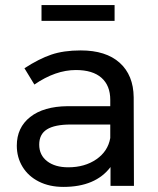

<svg xmlns="http://www.w3.org/2000/svg" viewBox="-20 -730 621 754"><path d="M414 0V-74Q355 4 229 4Q174 4 132.5 -17Q91 -38 68.5 -75Q46 -112 46 -158Q46 -229 98.5 -270.5Q151 -312 245 -313H413V-338Q413 -394 378.5 -424.5Q344 -455 278 -455Q198 -455 115 -398L76 -462Q133 -499 181.5 -515.5Q230 -532 297 -532Q396 -532 450 -483.5Q504 -435 505 -348L506 0ZM413 -188V-241H258Q195 -241 164.5 -222Q134 -203 134 -162Q134 -121 165 -97Q196 -73 248 -73Q313 -73 358.5 -104.5Q404 -136 413 -188ZM143 -710H430V-648H143Z"/></svg>

Font: Gontserrat
Style: Regular
Weight: 400
Designer: Julieta Ulanovsky
Foundry: Julieta Ulanovsky
Version: Version 6.001